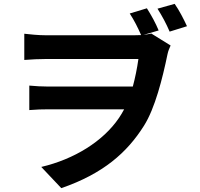

<svg xmlns="http://www.w3.org/2000/svg" viewBox="-20 -887 1040 996"><path d="M886 -867 797 -842C821 -804 842 -765 860 -723L950 -751C933 -788 910 -833 886 -867ZM106 -712V-576C141 -579 186 -581 221 -581C286 -581 637 -581 698 -581C691 -531 681 -483 669 -438H230C199 -438 162 -440 132 -443V-316C168 -319 199 -320 234 -320H624C615 -304 607 -289 597 -275C515 -154 365 -61 194 -21L298 89C515 14 639 -95 727 -235C784 -325 823 -480 849 -606C852 -622 859 -637 865 -651L765 -713C752 -710 738 -708 724 -706L803 -729C788 -766 765 -808 742 -844L653 -817C677 -780 695 -744 712 -705L674 -704C618 -704 284 -704 220 -704C177 -704 133 -709 106 -712Z"/></svg>

Font: Noto Sans CJK TC
Style: Bold
Weight: 700
Designer: Ryoko NISHIZUKA 西塚涼子 (kana, bopomofo & ideographs); Paul D. Hunt (Latin, Greek & Cyrillic); Sandoll Communications 산돌커뮤니
Foundry: Adobe
Version: Version 2.004;hotconv 1.0.118;makeotfexe 2.5.65603